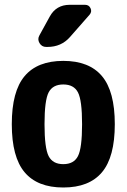

<svg xmlns="http://www.w3.org/2000/svg" viewBox="-20 -790 540 819"><path d="M187.5 -124Q205.1 -89.8 250 -89.8Q294.9 -89.8 312.5 -124Q330.1 -158.2 330.1 -260.3Q330.1 -362.3 312.5 -396Q294.9 -429.7 250 -429.7Q205.1 -429.7 187.5 -396Q169.9 -362.3 169.9 -260.3Q169.9 -158.2 187.5 -124ZM85 -465.3Q139.6 -530.3 250 -530.3Q360.4 -530.3 415 -465.3Q469.7 -400.4 469.7 -260.3Q469.7 -120.1 415 -55.2Q360.4 9.8 250 9.8Q139.6 9.8 85 -55.2Q30.3 -120.1 30.3 -260.3Q30.3 -400.4 85 -465.3ZM277.3 -769.5H342.8Q359.4 -769.5 366.2 -754.9Q373 -740.2 362.3 -727.5L278.3 -631.8Q241.2 -589.8 182.6 -589.8H176.8Q158.2 -589.8 148.4 -606.4Q138.7 -623 148.4 -639.6L192.4 -719.7Q219.7 -769.5 277.3 -769.5Z"/></svg>

Font: Rounded Mgen+ 1mn bold
Style: Bold
Weight: 700
Designer: [Source Han Sans]
Ryoko NISHIZUKA  (kana & ideographs); Paul D. Hunt (Latin, Greek & Cyrillic); Wenlong ZHANG  (bopomofo
Version: Version 1.059.20150602